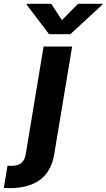

<svg xmlns="http://www.w3.org/2000/svg" viewBox="-125 -792 562 1017"><path d="M105.8 -545.5 11.4 24.5C4.3 65.3 -16.7 86.3 -65.3 86.3C-71.4 86.3 -78.1 86.3 -85.2 85.6L-104.8 203.8C-93.8 204.2 -84.9 204.5 -75.3 204.5C53.3 204.5 140.6 153.1 161.9 27L257.1 -545.5ZM16.3 -767 134.9 -610.8H247.5L416.9 -767L417.6 -772H288.7L203.1 -685.4L146.3 -772H17Z"/></svg>

Font: Margiela Sans
Style: Bold Italic
Weight: 700
Italic angle: -9.39999°
Designer: Stefan Endress, Andreas Faust
Version: Version 1.100;FEAKit 1.0